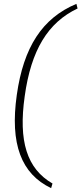

<svg xmlns="http://www.w3.org/2000/svg" viewBox="-20 -810 422 995"><path d="M376 -790C199 -716 102 -566 67 -318C31 -64 90 91 245 165L252 141C119 64 75 -79 108 -311C141 -550 228 -693 382 -766Z"/></svg>

Font: Exo 2 Extra Light
Style: Italic
Weight: 250
Italic angle: -8°
Designer: Natanael Gama
Version: Version 1.001;PS 001.001;hotconv 1.0.88;makeotf.lib2.5.64775